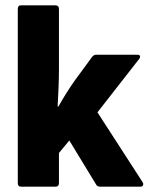

<svg xmlns="http://www.w3.org/2000/svg" viewBox="-20 -703 566 723"><path d="M59 0Q47 0 47 -14V-669Q47 -683 59 -683H188Q202 -683 202 -669V-444Q202 -411 200.5 -374Q199 -337 197 -302H200Q230 -355 261 -399L327 -489Q333 -497 343 -497H497Q505 -497 507 -492.5Q509 -488 504 -481L347 -280L517 -17Q521 -10 518.5 -5Q516 0 508 0H358Q346 0 342 -8L241 -174L202 -127V-14Q202 0 189 0Z"/></svg>

Font: Sofia Sans Semi Condensed Black
Style: Regular
Weight: 900
Designer: Botio Nikoltchev, Ani Petrova
Foundry: lettersoup
Version: Version 4.100; ttfautohint (v1.8.4.7-5d5b)